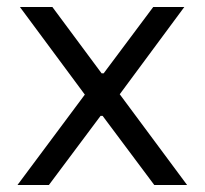

<svg xmlns="http://www.w3.org/2000/svg" viewBox="-20 -530 586 550"><path d="M30 0 223 -259 37 -510H130L271 -320H277L419 -510H508L323 -260L516 0H422L274 -198H268L120 0Z"/></svg>

Font: Saira
Style: Regular
Weight: 400
Designer: Hector Gatti with collaboration of the Omnibus-Type team
Foundry: Omnibus-Type
Version: Version 1.100; ttfautohint (v1.8.3)